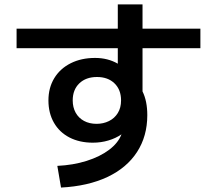

<svg xmlns="http://www.w3.org/2000/svg" viewBox="-20 -802 978 865"><path d="M527.3 -196.8Q502 -179.2 468.5 -169.2Q435.1 -159.2 398.4 -159.2Q338.4 -159.2 293 -182.6Q247.6 -206.1 222.9 -249.3Q198.2 -292.5 198.2 -349.6Q198.2 -406.7 224.6 -450Q251 -493.2 298.6 -517.1Q346.2 -541 408.2 -541Q465.8 -541 510.7 -515.1V-585H54.7V-672.9H510.7V-782.2H622.1V-672.9H882.8V-585H622.1V-390.1Q643.6 -346.7 643.6 -283.2Q643.6 -188.5 597.4 -117.2Q551.3 -45.9 463.9 -4.6Q376.5 36.6 254.9 43L238.3 -54.7Q309.6 -58.1 370.1 -77.1Q430.7 -96.2 471.7 -127.2Q512.7 -158.2 527.3 -196.8ZM525.4 -349.6Q525.4 -397.9 495.8 -426.5Q466.3 -455.1 417 -455.1Q367.2 -455.1 337.4 -426.5Q307.6 -397.9 307.6 -349.6Q307.6 -318.4 320.8 -294.4Q334 -270.5 358.4 -257.3Q382.8 -244.1 415 -244.1Q445.8 -244.1 470.9 -256.6Q496.1 -269 510.7 -292.7Q525.4 -316.4 525.4 -349.6Z"/></svg>

Font: Pretendard JP SemiBold
Style: Regular
Weight: 600
Designer: Base glyphs from Inter by Rasmus Andersson; Hangeul glyphs from Noto Sans CJK(Source Han Sans) by Jang Soo-young and Kan
Foundry: Kil Hyung-jin
Version: Version 1.309